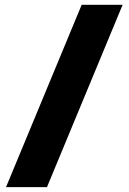

<svg xmlns="http://www.w3.org/2000/svg" viewBox="-20 -762 531 792"><path d="M173.8 9.8H4.9L316.9 -742.2H485.8Z"/></svg>

Font: Kumbh Sans Black
Style: Regular
Weight: 900
Version: Version 1.005